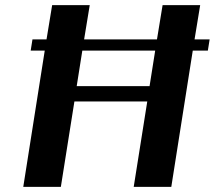

<svg xmlns="http://www.w3.org/2000/svg" viewBox="-20 -731 840 751"><path d="M100 -533H155L71 0H218L271 -334H556L503 0H650L734 -533H793L800 -577H741L763 -711H616L594 -577H309L331 -711H184L162 -577H107ZM280 -394 302 -533H587L565 -394Z"/></svg>

Font: Aerodynamic
Style: Obl
Weight: 500
Designer: Google
Version: Version 2.000980; 2014